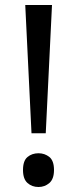

<svg xmlns="http://www.w3.org/2000/svg" viewBox="-20 -734 309 768"><path d="M163 -201H106L81 -714H188ZM72 -54Q72 -91 90 -106Q108 -121 134 -121Q159 -121 177.5 -106Q196 -91 196 -54Q196 -18 177.5 -2Q159 14 134 14Q108 14 90 -2Q72 -18 72 -54Z"/></svg>

Font: Noto Sans Tai Viet
Style: Regular
Weight: 400
Designer: Monotype Design Team
Foundry: Monotype Imaging Inc.
Version: Version 2.003; ttfautohint (v1.8.4.7-5d5b)